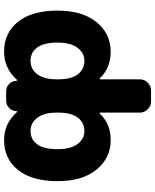

<svg xmlns="http://www.w3.org/2000/svg" viewBox="75 -674 794 985"><g transform="rotate(-90 472.5 -181.0)"><path d="M200.2 -283.2Q200.2 -215.8 226.6 -180.7Q252.9 -145.5 293.9 -145.5Q335.9 -145.5 361.8 -179.2Q387.7 -212.9 387.7 -278.3V-288.1Q387.7 -352.5 361.3 -387.2Q335 -421.9 293.9 -421.9Q250 -421.9 225.1 -387.7Q200.2 -353.5 200.2 -283.2ZM747.1 -283.2Q747.1 -353.5 721.7 -387.7Q696.3 -421.9 653.3 -421.9Q610.4 -421.9 584.5 -387.2Q558.6 -352.5 558.6 -288.1V-278.3Q558.6 -212.9 584.5 -179.2Q610.4 -145.5 653.3 -145.5Q693.4 -145.5 720.2 -180.7Q747.1 -215.8 747.1 -283.2ZM558.6 138.7Q558.6 162.1 541.5 179.2Q524.4 196.3 501 196.3H445.3Q421.9 196.3 404.8 179.2Q387.7 162.1 387.7 138.7V-64.5Q387.7 -66.4 385.7 -67.4Q383.8 -68.4 382.8 -66.4Q330.1 -10.7 249 -10.7Q247.1 -10.7 246.1 -10.7Q154.3 -10.7 95.2 -83.5Q36.1 -156.2 36.1 -283.2Q36.1 -414.1 93.3 -485.8Q150.4 -557.6 247.1 -557.6Q332 -557.6 390.6 -491.2Q392.6 -490.2 394 -490.7Q395.5 -491.2 395.5 -493.2Q395.5 -515.6 411.1 -531.2Q426.8 -546.9 449.2 -546.9H497.1Q519.5 -546.9 535.2 -531.2Q550.8 -515.6 550.8 -493.2Q550.8 -492.2 552.7 -491.2Q554.7 -490.2 555.7 -491.2Q615.2 -557.6 700.2 -557.6Q796.9 -557.6 854 -485.8Q911.1 -414.1 911.1 -283.2Q911.1 -156.2 852.1 -83.5Q793 -10.7 700.2 -10.7Q617.2 -10.7 563.5 -66.4Q562.5 -68.4 560.5 -67.4Q558.6 -66.4 558.6 -64.5Z"/></g></svg>

Font: Gen Jyuu Gothic Heavy
Style: Bold
Weight: 900
Designer: [Source Han Sans]
Ryoko NISHIZUKA  (kana & ideographs); Paul D. Hunt (Latin, Greek & Cyrillic); Wenlong ZHANG  (bopomofo
Version: Version 1.002.20150607